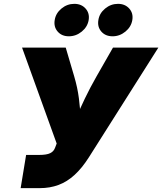

<svg xmlns="http://www.w3.org/2000/svg" viewBox="-20 -974 840 994"><path d="M86.9 0 115.2 -171.9H182.6Q221.7 -171.9 240.2 -181.2Q258.8 -190.4 265.6 -210.4L273.4 -231L94.2 -727.5H320.3L364.3 -578.1Q381.3 -520.5 388.4 -465.3Q395.5 -410.2 397 -362.5Q398.4 -314.9 398.9 -279.8H338.9Q353.5 -314.9 373.3 -361.8Q393.1 -408.7 419.4 -463.9Q445.8 -519 479.5 -578.1L564.9 -727.5H799.8L439.9 -159.2Q404.8 -104 366.2 -68.6Q327.6 -33.2 283.2 -16.6Q238.8 0 186 0ZM563 -786.1Q525.9 -786.1 504.6 -810.5Q483.4 -835 489.3 -870.1Q494.6 -905.3 524.2 -929.7Q553.7 -954.1 590.8 -954.1Q627.4 -954.1 649.2 -929.7Q670.9 -905.3 665 -870.1Q659.2 -835 629.4 -810.5Q599.6 -786.1 563 -786.1ZM336.4 -786.1Q299.8 -786.1 278.6 -810.5Q257.3 -835 263.2 -870.1Q268.6 -905.3 298.1 -929.7Q327.6 -954.1 364.7 -954.1Q401.4 -954.1 423.1 -929.7Q444.8 -905.3 439 -870.1Q433.1 -835 403.3 -810.5Q373.5 -786.1 336.4 -786.1Z"/></svg>

Font: Inter 17pt Black
Style: Italic
Weight: 900
Italic angle: -9.3988°
Version: Version 4.001;git-66647c0bb